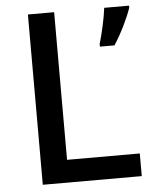

<svg xmlns="http://www.w3.org/2000/svg" viewBox="-52 -758 642 802"><g transform="rotate(-5 269.0 -357.0)"><path d="M95 0H510V-95H205V-714H95ZM519 -705V-714H415C410 -671 395 -605 383 -566V-554H444C475 -601 506 -666 519 -705Z"/></g></svg>

Font: Noto Sans Lisu Medium
Style: Regular
Weight: 500
Designer: Monotype Design Team. David Williams.
Foundry: Monotype Imaging Inc.
Version: Version 2.102